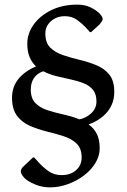

<svg xmlns="http://www.w3.org/2000/svg" viewBox="-20 -690 548 830"><path d="M196 120Q162 120 132 107.5Q102 95 86 80Q69 61 70 50Q70 46 73 40Q76 34 83 28L122 -9H128L148 13Q165 32 189 49.5Q213 67 247 67Q285 67 309 45.5Q333 24 333 -9Q333 -48 311.5 -69Q290 -90 255.5 -101Q221 -112 182.5 -121.5Q144 -131 109.5 -146Q75 -161 53.5 -189.5Q32 -218 32 -268Q32 -315 60 -349Q88 -383 136 -403Q119 -418 108.5 -442Q98 -466 98 -501Q98 -546 126 -584.5Q154 -623 202.5 -646.5Q251 -670 314 -670Q346 -670 369.5 -659Q393 -648 408 -634Q424 -618 424 -607Q422 -598 411 -585L374 -551H369L350 -572Q334 -589 312.5 -604.5Q291 -620 260 -620Q225 -620 200.5 -598.5Q176 -577 176 -545Q176 -505 197.5 -484Q219 -463 253 -451.5Q287 -440 325 -431Q363 -422 397 -408Q431 -394 452.5 -367.5Q474 -341 474 -293Q474 -243 444.5 -207Q415 -171 363 -152Q385 -137 398 -112Q411 -87 411 -49Q411 -16 392.5 14.5Q374 45 343 68.5Q312 92 273.5 106Q235 120 196 120ZM113 -303Q113 -265 133 -244.5Q153 -224 185.5 -213.5Q218 -203 254.5 -195Q291 -187 324 -174Q353 -180 375 -201Q397 -222 397 -251Q397 -283 382 -301.5Q367 -320 342 -330Q317 -340 286.5 -346.5Q256 -353 225 -360.5Q194 -368 167 -382Q139 -372 126 -351.5Q113 -331 113 -303Z"/></svg>

Font: Spectral Medium
Style: Regular
Weight: 500
Designer: Jean-Baptiste Levee
Foundry: Production Type
Version: Version 2.001